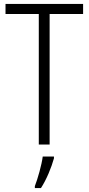

<svg xmlns="http://www.w3.org/2000/svg" viewBox="-20 -734 450 975"><path d="M232 0V-663H402V-714H8V-663H177V0ZM254 70V61H197C192 102 171 176 157 211V221H188C216 178 241 117 254 70Z"/></svg>

Font: Noto Sans Kannada Condensed Light
Style: Regular
Weight: 300
Width: 3
Designer: Jelle Bosma - Monotype Design Team
Foundry: Monotype Imaging Inc.
Version: Version 2.005